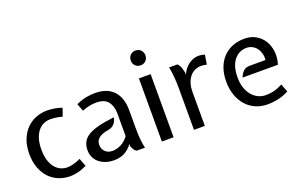

<svg xmlns="http://www.w3.org/2000/svg" viewBox="-87 -1098 2319 1478"><g transform="rotate(-20 1072.5 -359.0)"><path d="M283 10Q233 10 189 -7.5Q145 -25 112.5 -59Q80 -93 61 -143.5Q42 -194 42 -259Q42 -324 61.5 -374Q81 -424 114 -458Q147 -492 191 -509.5Q235 -527 283 -527Q310 -527 342.5 -522Q375 -517 405 -506L382 -441Q353 -449 329.5 -452Q306 -455 283 -455Q254 -455 228.5 -443Q203 -431 183.5 -407Q164 -383 152.5 -346Q141 -309 141 -259Q141 -208 152.5 -171Q164 -134 183.5 -110Q203 -86 228.5 -74Q254 -62 283 -62Q305 -62 331.5 -68.5Q358 -75 393 -91L418 -25Q377 -5 341.5 2.5Q306 10 283 10Z M880 -171Q880 -111 884.5 -68.5Q889 -26 896 0H828Q814 -8 806 -21.5Q798 -35 792 -51L791 -69L780 -51Q742 -13 709.5 -1.5Q677 10 641 10Q602 10 571 -1Q540 -12 518 -31Q496 -50 484.5 -76Q473 -102 473 -132Q473 -170 487.5 -198Q502 -226 534.5 -246Q567 -266 620 -279.5Q673 -293 750 -302Q748 -293 744.5 -281Q741 -269 732.5 -257.5Q724 -246 711 -237Q698 -228 678 -225Q645 -220 624.5 -211Q604 -202 592 -190.5Q580 -179 576 -165.5Q572 -152 572 -138Q572 -107 594 -84.5Q616 -62 654 -62Q688 -62 722.5 -79Q757 -96 786 -134V-321Q786 -380 757 -417.5Q728 -455 660 -455Q633 -455 606.5 -449.5Q580 -444 544 -431L521 -493Q570 -514 607.5 -520.5Q645 -527 678 -527Q775 -527 827.5 -471.5Q880 -416 880 -314Z M1034 0V-517H1130V0ZM1022 -667Q1022 -693 1039 -710.5Q1056 -728 1082 -728Q1108 -728 1125 -710.5Q1142 -693 1142 -667Q1142 -641 1125 -624Q1108 -607 1082 -607Q1056 -607 1039 -624Q1022 -641 1022 -667Z M1350 -517Q1366 -500 1372.5 -480.5Q1379 -461 1384 -437V-419L1392 -437Q1412 -475 1448 -499.5Q1484 -524 1525 -524Q1545 -524 1574 -516L1562 -438Q1546 -442 1534.5 -443Q1523 -444 1514 -444Q1491 -444 1468 -434.5Q1445 -425 1427 -405Q1409 -385 1397.5 -353Q1386 -321 1386 -276V0H1297V-342Q1297 -388 1293 -435Q1289 -482 1281 -517Z M1998 -317Q2001 -346 1994 -371Q1987 -396 1972.5 -415Q1958 -434 1937 -444.5Q1916 -455 1892 -455Q1829 -455 1789.5 -405Q1750 -355 1750 -262Q1750 -217 1762 -180.5Q1774 -144 1795.5 -117.5Q1817 -91 1846 -76.5Q1875 -62 1909 -62Q1944 -62 1974.5 -69Q2005 -76 2048 -98L2073 -32Q2025 -7 1980 1.5Q1935 10 1899 10Q1844 10 1799 -10.5Q1754 -31 1722.5 -67.5Q1691 -104 1674 -154Q1657 -204 1657 -263Q1657 -324 1674 -372.5Q1691 -421 1723 -455.5Q1755 -490 1800 -508.5Q1845 -527 1902 -527Q1953 -527 1993 -504Q2033 -481 2057 -442.5Q2081 -404 2086.5 -354Q2092 -304 2076 -250H1786Q1797 -279 1816 -298Q1835 -317 1871 -317Z"/></g></svg>

Font: Expletus Sans
Style: Regular
Weight: 400
Designer: Jasper de Waard
Foundry: Designtown
Version: Version 7.028